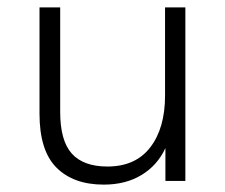

<svg xmlns="http://www.w3.org/2000/svg" viewBox="-20 -490 610 520"><path d="M261 10Q179 10 133 -36Q87 -82 87 -182V-470H143V-187Q143 -109 174.5 -74Q206 -39 271 -39Q347 -39 387 -91Q427 -143 427 -231V-470H482V0H428V-89Q407 -43 364 -16.5Q321 10 261 10Z"/></svg>

Font: Gantari Light
Style: Regular
Weight: 300
Designer: Anugrah Pasau
Foundry: Lafontype
Version: Version 1.000; ttfautohint (v1.8.3)